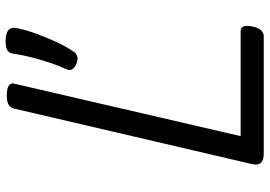

<svg xmlns="http://www.w3.org/2000/svg" viewBox="-154 -780 934 665"><g transform="rotate(-90 312.5 -447.0)"><path d="M113 0Q68 0 77 -40L269 -863Q272 -877 282.5 -883.5Q293 -890 315 -890Q338 -890 349 -883Q360 -876 355 -861L174 -80H537Q549 -80 553.5 -71Q558 -62 554 -40Q550 -20 541 -10Q532 0 520 0ZM424 -649Q409 -656 404.5 -665Q400 -674 409 -691Q418 -710 428 -740Q438 -770 446.5 -803Q455 -836 459 -863Q460 -879 469 -886.5Q478 -894 503 -894Q527 -894 538.5 -886.5Q550 -879 549 -863Q545 -834 532 -797Q519 -760 502.5 -723.5Q486 -687 467 -659Q463 -652 453 -647Q443 -642 424 -649Z"/></g></svg>

Font: Playwrite AT
Style: Italic
Weight: 400
Italic angle: -13.0072°
Designer: Veronika Burian, José Scaglione
Foundry: TypeTogether
Version: Version 1.002